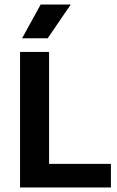

<svg xmlns="http://www.w3.org/2000/svg" viewBox="-20 -823 512 843"><path d="M68 0V-595H195.5V-103.5H467V0ZM77 -655 158.5 -803H290.5L189.5 -655Z"/></svg>

Font: Encode Sans SC SemiCondensed SemiBold
Style: Regular
Weight: 600
Width: 4
Designer: Multiple Designers
Foundry: Impallari Type
Version: Version 3.002